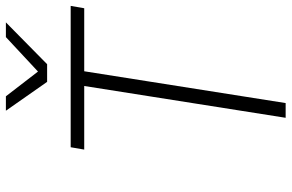

<svg xmlns="http://www.w3.org/2000/svg" viewBox="-189 -801 990 652"><g transform="rotate(-90 306.0 -475.0)"><path d="M232 0 340 -684H124L132 -730H612L604 -684H390L282 0ZM354 -810 256 -950H305L389 -841L506 -950H556L414 -810Z"/></g></svg>

Font: NKDuy Mono Thin
Style: Italic
Weight: 100
Italic angle: -9°
Monospace: yes
Designer: NKDuy
Foundry: NKDuy
Version: Version 2.251; ttfautohint (v1.8.4.7-5d5b)